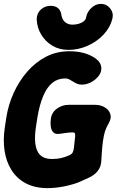

<svg xmlns="http://www.w3.org/2000/svg" viewBox="-21 -950 601 989"><path d="M224 19Q159 19 112.5 -5.5Q66 -30 38.5 -73.5Q11 -117 2.5 -173.5Q-6 -230 4 -295L12 -347Q22 -411 49.5 -471.5Q77 -532 119 -580.5Q161 -629 215.5 -657.5Q270 -686 336 -686Q421 -686 474 -647Q501 -626 501 -597Q501 -568 472 -543L470 -541Q446 -521 417 -515.5Q388 -510 365 -524Q351 -532 339.5 -539Q328 -546 314 -546Q277 -546 249 -523.5Q221 -501 202 -456.5Q183 -412 172 -347L164 -295Q152 -215 171 -173Q190 -131 247 -131Q272 -131 292.5 -135.5Q313 -140 333 -149Q348 -155 353 -164Q358 -173 360 -190.5Q362 -208 365 -237Q367 -250 366 -259Q365 -268 354 -268Q339 -268 324 -266Q309 -264 288 -261Q265 -257 254 -268Q243 -279 240.5 -298Q238 -317 241 -339Q246 -372 273 -391Q300 -410 332 -410H469Q497 -410 518 -397.5Q539 -385 546.5 -365Q554 -345 542 -321L527 -292Q519 -275 514 -250.5Q509 -226 506 -194.5Q503 -163 501 -123Q500 -92 482.5 -69.5Q465 -47 435 -34L391 -14Q389 -13 387 -12.5Q385 -12 382 -10Q343 4 302 11.5Q261 19 224 19ZM241 -920Q264 -920 278.5 -907.5Q293 -895 296 -869Q300 -848 315 -835.5Q330 -823 353 -823Q369 -823 384.5 -827.5Q400 -832 410.5 -840.5Q421 -849 423 -862Q428 -889 450 -909.5Q472 -930 498 -930H499Q528 -930 546.5 -906.5Q565 -883 558 -854Q547 -809 513 -772.5Q479 -736 431 -714.5Q383 -693 332 -693Q285 -693 249 -714.5Q213 -736 191.5 -771.5Q170 -807 168 -850Q168 -881 189 -900.5Q210 -920 240 -920Z"/></svg>

Font: Winky Sans
Style: Bold Italic
Weight: 700
Italic angle: -8.97852°
Designer: Simon Atzbach
Foundry: typofactur
Version: Version 1.205